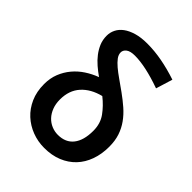

<svg xmlns="http://www.w3.org/2000/svg" viewBox="-207 -830 955 955"><g transform="rotate(45 270.0 -353.0)"><path d="M271 12Q226 12 185.5 -3.5Q145 -19 114 -47.5Q83 -76 64.5 -117.5Q46 -159 46 -212Q46 -254 59.5 -288Q73 -322 96 -349.5Q119 -377 149.5 -397Q180 -417 215 -430Q192 -446 170.5 -464.5Q149 -483 132.5 -504.5Q116 -526 106 -550Q96 -574 96 -603Q96 -626 106.5 -647Q117 -668 138 -683.5Q159 -699 191 -708.5Q223 -718 267 -718Q318 -718 371.5 -708Q425 -698 482 -679L455 -591Q340 -632 266 -632Q234 -632 219 -620.5Q204 -609 204 -593Q204 -577 215.5 -561.5Q227 -546 246.5 -529.5Q266 -513 292 -495Q318 -477 347 -456Q379 -433 406.5 -409Q434 -385 454 -357Q474 -329 485 -296Q496 -263 496 -221Q496 -169 480.5 -126Q465 -83 436 -52.5Q407 -22 365.5 -5Q324 12 271 12ZM273 -82Q327 -82 355.5 -118Q384 -154 384 -221Q384 -272 357.5 -308.5Q331 -345 293 -375Q229 -359 192.5 -318.5Q156 -278 156 -214Q156 -183 165.5 -158.5Q175 -134 191 -117Q207 -100 228.5 -91Q250 -82 273 -82Z"/></g></svg>

Font: TT Toshiba Sans Medium
Style: Regular
Weight: 500
Designer: Paul D. Hunt
Foundry: Toshiba Corporation
Version: Version 2.020;PS 2.000;hotconv 1.0.86;makeotf.lib2.5.63406